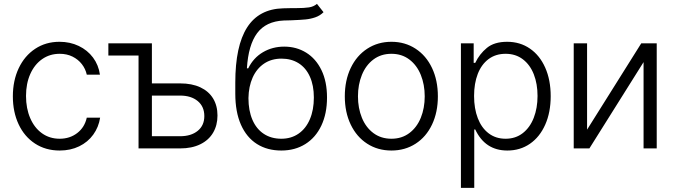

<svg xmlns="http://www.w3.org/2000/svg" viewBox="-20 -749 3407 969"><path d="M44.9 -262.7Q44.9 -342.3 74.5 -404.8Q104 -467.3 157.5 -502.7Q210.9 -538.1 280.3 -538.1Q333.5 -538.1 377.4 -517.1Q421.4 -496.1 449.5 -458.5Q477.5 -420.9 484.4 -372.1H418Q411.6 -401.4 393.1 -425.3Q374.5 -449.2 345.9 -463.4Q317.4 -477.5 281.2 -477.5Q231.4 -477.5 192.9 -450.7Q154.3 -423.8 132.8 -375.5Q111.3 -327.1 111.3 -264.6Q111.3 -201.7 132.6 -152.6Q153.8 -103.5 192.1 -76.2Q230.5 -48.8 281.2 -48.8Q332.5 -48.8 369.9 -77.6Q407.2 -106.4 418 -155.3H485.4Q478 -107.4 450.7 -69.6Q423.3 -31.7 379.6 -10.5Q335.9 10.7 281.2 10.7Q210.4 10.7 156.7 -24.4Q103 -59.6 74 -121.6Q44.9 -183.6 44.9 -262.7Z M746.6 -328.1H889.2Q948.7 -328.1 991 -308.3Q1033.2 -288.6 1055.4 -252.2Q1077.6 -215.8 1077.6 -166Q1077.6 -116.7 1055.4 -79.1Q1033.2 -41.5 990.7 -20.8Q948.2 0 889.2 0H679.2V-468.8H526.9V-530.3H746.6ZM889.2 -61.5Q944.3 -61.5 977.8 -88.6Q1011.2 -115.7 1011.2 -163.1Q1011.2 -211.4 977.8 -239Q944.3 -266.6 889.2 -266.6H746.6V-61.5Z M1448.7 -646.5Q1424.3 -646.5 1411.6 -645.5Q1321.8 -641.1 1277.6 -581.5Q1233.4 -522 1226.1 -404.3H1232.9Q1258.8 -457 1306.9 -485.4Q1355 -513.7 1414.6 -513.7Q1476.1 -513.7 1525.1 -483.4Q1574.2 -453.1 1602.3 -395.3Q1630.4 -337.4 1630.4 -256.8Q1630.4 -175.8 1601.8 -115.2Q1573.2 -54.7 1521 -22Q1468.8 10.7 1399.9 10.7Q1329.1 10.7 1276.9 -22.2Q1224.6 -55.2 1196 -119.6Q1167.5 -184.1 1167.5 -276.4V-332Q1167.5 -517.1 1227.1 -610.4Q1286.6 -703.6 1408.7 -707Q1423.3 -708 1450.7 -708H1474.1Q1515.6 -708 1539.3 -711.7Q1563 -715.3 1579.6 -729.5L1612.8 -687.5Q1595.2 -669.9 1571.3 -661.6Q1547.4 -653.3 1522 -650.9Q1496.6 -648.4 1448.7 -646.5ZM1564 -256.8Q1564 -317.9 1543.9 -362.3Q1523.9 -406.7 1487.1 -429.9Q1450.2 -453.1 1400.9 -453.1Q1350.1 -453.1 1312.7 -428Q1275.4 -402.8 1255.1 -357.7Q1234.9 -312.5 1233.9 -253.9Q1233.9 -190.9 1253.9 -144.5Q1273.9 -98.1 1311.3 -73.5Q1348.6 -48.8 1399.9 -48.8Q1449.7 -48.8 1486.8 -74.5Q1523.9 -100.1 1543.9 -147.2Q1564 -194.3 1564 -256.8Z M1720.2 -262.7Q1720.2 -343.3 1750 -405.8Q1779.8 -468.3 1833.5 -503.2Q1887.2 -538.1 1955.6 -538.1Q2023.9 -538.1 2077.4 -503.2Q2130.9 -468.3 2160.4 -405.8Q2189.9 -343.3 2189.9 -262.7Q2189.9 -182.6 2160.4 -120.4Q2130.9 -58.1 2077.4 -23.7Q2023.9 10.7 1955.6 10.7Q1886.7 10.7 1833.3 -23.7Q1779.8 -58.1 1750 -120.4Q1720.2 -182.6 1720.2 -262.7ZM2123.5 -262.7Q2123.5 -321.8 2103.8 -370.8Q2084 -419.9 2045.9 -448.7Q2007.8 -477.5 1955.6 -477.5Q1902.8 -477.5 1864.5 -448.7Q1826.2 -419.9 1806.4 -370.8Q1786.6 -321.8 1786.6 -262.7Q1786.6 -203.6 1806.4 -154.8Q1826.2 -106 1864.5 -77.4Q1902.8 -48.8 1955.6 -48.8Q2007.8 -48.8 2045.9 -77.4Q2084 -106 2103.8 -154.8Q2123.5 -203.6 2123.5 -262.7Z M2306.2 -530.3H2370.6V-431.6H2378.4Q2399.9 -476.6 2437.3 -507.3Q2474.6 -538.1 2539.6 -538.1Q2604.5 -538.1 2654.3 -503.9Q2704.1 -469.7 2731.7 -407.5Q2759.3 -345.2 2759.3 -263.7Q2759.3 -182.1 2731.7 -119.9Q2704.1 -57.6 2654.5 -23.4Q2605 10.7 2540.5 10.7Q2428.2 10.7 2378.4 -95.7H2373.5V199.2H2306.2ZM2531.7 -48.8Q2582 -48.8 2618.4 -77.1Q2654.8 -105.5 2673.8 -154.5Q2692.9 -203.6 2692.9 -264.6Q2692.9 -325.7 2674.1 -373.8Q2655.3 -421.9 2618.9 -449.7Q2582.5 -477.5 2531.7 -477.5Q2481.4 -477.5 2445.6 -450.7Q2409.7 -423.8 2391.1 -375.7Q2372.6 -327.6 2372.6 -264.6Q2372.6 -201.2 2391.4 -152.3Q2410.2 -103.5 2446 -76.2Q2481.9 -48.8 2531.7 -48.8Z M3216.3 -530.3H3294.4V0H3228V-435.5L2954.6 0H2875.5V-530.3H2942.9V-94.7Z"/></svg>

Font: Pretendard Std Light
Style: Regular
Weight: 300
Designer: Base glyphs from Inter by Rasmus Andersson; Hangeul glyphs from Noto Sans CJK(Source Han Sans) by Jang Soo-young and Kan
Foundry: Kil Hyung-jin
Version: Version 1.309